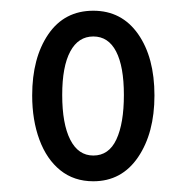

<svg xmlns="http://www.w3.org/2000/svg" viewBox="-20 -750 348 358"><path d="M154 -412Q118 -412 92.5 -432.5Q67 -453 53.5 -489.5Q40 -526 40 -572Q40 -642 70 -686Q100 -730 154 -730Q207 -730 237.5 -686.5Q268 -643 268 -572Q268 -502 237.5 -457Q207 -412 154 -412ZM154 -460Q183 -460 197 -490Q211 -520 211 -573Q211 -626 196.5 -654Q182 -682 154 -682Q126 -682 111 -654Q96 -626 96 -573Q96 -519 111 -489.5Q126 -460 154 -460Z"/></svg>

Font: Instrument Sans Condensed
Style: Regular
Weight: 400
Width: 3
Designer: Rodrigo Fuenzalida
Foundry: fragTYPE
Version: Version 1.000;gftools[0.9.28]